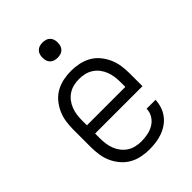

<svg xmlns="http://www.w3.org/2000/svg" viewBox="-213 -820 926 926"><g transform="rotate(-45 250.0 -357.0)"><path d="M250 8Q223 8 196.5 2.5Q170 -3 147 -16Q124 -29 106 -50Q88 -71 77 -95.5Q66 -120 62 -146.5Q58 -173 58 -200V-320Q58 -347 62 -373.5Q66 -400 77 -424.5Q88 -449 105.5 -470Q123 -491 146.5 -504Q170 -517 196.5 -522.5Q223 -528 250 -528Q277 -528 303.5 -522.5Q330 -517 353.5 -504Q377 -491 394.5 -470Q412 -449 423 -424.5Q434 -400 438 -373.5Q442 -347 442 -320V-232H119V-200Q119 -181 121.5 -162Q124 -143 131 -125Q138 -107 149.5 -92Q161 -77 177 -66.5Q193 -56 212 -51.5Q231 -47 250 -47Q272 -47 294.5 -51.5Q317 -56 336 -67.5Q355 -79 367 -98.5Q379 -118 379 -141H440Q439 -118 432 -96.5Q425 -75 411.5 -57Q398 -39 379 -26Q360 -13 339 -5.5Q318 2 295.5 5Q273 8 250 8ZM119 -288H381V-320Q381 -339 378.5 -358Q376 -377 369 -395Q362 -413 350.5 -428Q339 -443 323 -453.5Q307 -464 288 -468.5Q269 -473 250 -473Q231 -473 212 -468.5Q193 -464 177 -453.5Q161 -443 149.5 -428Q138 -413 131 -395Q124 -377 121.5 -358Q119 -339 119 -320ZM250 -618Q239 -618 229 -621Q219 -624 211.5 -631.5Q204 -639 201 -649Q198 -659 198 -670Q198 -681 201 -691Q204 -701 211.5 -708.5Q219 -716 229 -719Q239 -722 250 -722Q261 -722 271 -719Q281 -716 288.5 -708.5Q296 -701 299 -691Q302 -681 302 -670Q302 -659 299 -649Q296 -639 288.5 -631.5Q281 -624 271 -621Q261 -618 250 -618Z"/></g></svg>

Font: Iosevka Fixed Light
Style: Regular
Weight: 300
Monospace: yes
Designer: Belleve Invis
Foundry: Belleve Invis
Version: Version 32.3.0